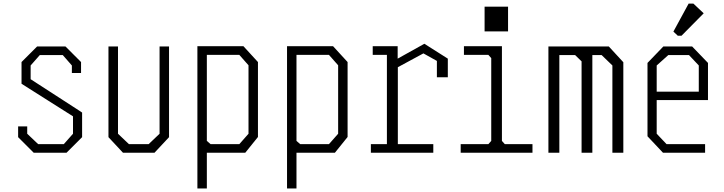

<svg xmlns="http://www.w3.org/2000/svg" viewBox="-20 -852 4040 1071"><path d="M380.9 -486.8 330.1 -544.9H202.1L150.9 -486.8V-410.2L421.9 -234.9L438 -224.1V-86.9L351.1 0H168L81.1 -86.9V-147H131.8V-106L192.9 -47.9H335.9L387.2 -106V-203.1L100.1 -384.8V-505.9L187 -592.8H345.2L432.1 -505.9V-444.8H380.9Z M922.9 -86.9 841.8 0H666L585 -86.9V-592.8H638.2V-106L699.2 -47.9H809.1L870.1 -106V-592.8H922.9Z M1418.9 -505.9V-87.9L1348.1 0H1133.8V199.2H1081.1V-594.2H1337.9ZM1366.2 -487.8 1314.9 -545.9H1133.8V-65.9L1154.8 -47.9H1314.9L1366.2 -106Z M1918.9 -505.9V-87.9L1848.1 0H1633.8V199.2H1581.1V-594.2H1837.9ZM1866.2 -487.8 1814.9 -545.9H1633.8V-65.9L1654.8 -47.9H1814.9L1866.2 -106Z M2417 -512.2 2341.8 -554.2 2199.2 -477.1V-47.9H2397V0H2048.8V-47.9H2138.2V-545.9H2059.1V-594.2H2198.2V-524.9L2347.2 -607.9L2478 -524.9V-420.9H2417Z M2683.1 -676.8V-814.9H2814V-676.8ZM2950.2 0H2549.8V-47.9H2704.1L2720.2 -65.9V-527.8L2704.1 -545.9H2567.9V-594.2H2779.8V-65.9L2795.9 -47.9H2950.2Z M3376 -592.8 3457 -504.9V0H3396V-486.8L3335.9 -544.9H3284.2V0H3224.1V-509.8L3188 -544.9H3100.1V0H3039.1V-592.8Z M3821.3 -832H3847.7L3905.3 -777.8L3781.7 -652.8H3760.7L3736.3 -675.8ZM3929.2 -501V-293.9H3643.1V-106L3698.2 -47.9H3913.1V0H3678.2L3591.8 -91.8V-501L3680.2 -592.8H3840.8ZM3877.9 -340.8V-486.8L3823.2 -544.9H3708L3643.1 -486.8V-340.8Z"/></svg>

Font: Steps Mono
Style: Regular
Weight: 400
Width: 3
Version: Version 1.000;PS 001.000;hotconv 1.0.70;makeotf.lib2.5.58329